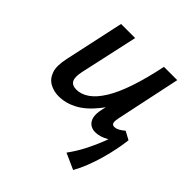

<svg xmlns="http://www.w3.org/2000/svg" viewBox="-169 -540 858 858"><g transform="rotate(45 260.0 -111.5)"><path d="M143 8Q112 8 86.5 -6Q61 -20 50 -51Q39 -82 51 -136L112 -418H201L141 -145Q132 -104 141.5 -86.5Q151 -69 178 -69Q208 -69 237 -89Q266 -109 292.5 -151.5Q319 -194 341.5 -260.5Q364 -327 383 -418H442Q418 -300 385 -218.5Q352 -137 312 -87Q272 -37 229.5 -14.5Q187 8 143 8ZM422 195 346 161Q374 123 395 81.5Q416 40 431 0.5Q446 -39 456 -70L503 -74Q500 -46 493 -11Q486 24 475.5 61Q465 98 451.5 132.5Q438 167 422 195ZM372 6Q353 6 339 -4Q325 -14 320 -34Q315 -54 322 -85L394 -418H467L402 -111Q398 -92 400.5 -81.5Q403 -71 417 -71Q426 -71 437 -76.5Q448 -82 464 -95L503 -74Q469 -33 435.5 -13.5Q402 6 372 6Z"/></g></svg>

Font: Ysabeau Office SemiBold
Style: Italic
Weight: 600
Italic angle: -12°
Designer: Christian Thalmann (Catharsis Fonts)
Version: Version 2.001;gftools[0.9.30]; featfreeze: tnum,lnum,ss02